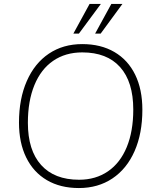

<svg xmlns="http://www.w3.org/2000/svg" viewBox="-20 -943 799 971"><path d="M76 -323Q76 -443 115.5 -533Q155 -623 227 -671.5Q299 -720 396 -720Q490 -720 558.5 -680Q627 -640 663.5 -565.5Q700 -491 700 -388Q700 -268 660.5 -178.5Q621 -89 548.5 -40.5Q476 8 379 8Q285 8 217 -32Q149 -72 112.5 -146.5Q76 -221 76 -323ZM654 -389Q654 -529 587.5 -603.5Q521 -678 396 -678Q311 -678 249 -635.5Q187 -593 154 -512.5Q121 -432 121 -322Q121 -183 188 -108.5Q255 -34 380 -34Q464 -34 526 -76.5Q588 -119 621 -199Q654 -279 654 -389ZM433 -923H490L379 -773H351ZM543 -923H599L489 -773H461Z"/></svg>

Font: Muli ExtraLight
Style: Italic
Weight: 275
Italic angle: -4.541°
Designer: Vernon Adams
Foundry: Vernon Adams
Version: Version 2.001